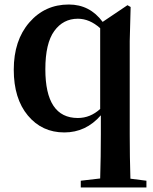

<svg xmlns="http://www.w3.org/2000/svg" viewBox="-20 -571 677 851"><path d="M424 -88V-446Q377 -488 325 -488Q260 -488 220.5 -433.5Q181 -379 181 -264Q181 -48 325 -48Q380 -48 424 -88ZM558 221 629 230V260H338V230L424 220Q427 122 427 25V-60Q361 16 265 16Q166 16 103.5 -59Q41 -134 41 -262Q41 -392 110 -471.5Q179 -551 285 -551Q378 -551 435 -474L545 -548L559 -540L555 -389V25Q555 124 558 221Z"/></svg>

Font: Swei Spring CJKtc
Style: Bold
Weight: 700
Version: Version 1.021